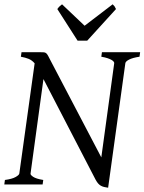

<svg xmlns="http://www.w3.org/2000/svg" viewBox="-20 -858 672 893"><path d="M628.9 -594.2Q596.7 -589.4 580.3 -580.8Q564 -572.3 563 -564L482.9 15.1Q472.7 13.7 464.4 11.7Q456.1 9.8 449.2 5.9Q442.4 2 436.5 -4.6Q430.7 -11.2 424.8 -22L182.1 -490.2L122.1 -50.8Q120.6 -44.9 134.3 -35.6Q147.9 -26.4 181.2 -21L178.2 0H0L2.9 -21Q36.1 -25.4 52.5 -34.7Q68.8 -43.9 69.8 -50.8L141.1 -563.5Q128.4 -578.1 113.3 -584.2Q98.1 -590.3 77.1 -594.2L80.1 -615.2H167Q177.7 -615.2 183.8 -614.7Q189.9 -614.3 194.6 -610.6Q199.2 -606.9 203.4 -599.1Q207.5 -591.3 214.8 -577.1L451.2 -126L511.2 -564Q511.7 -566.9 508.8 -571Q505.9 -575.2 498.8 -579.3Q491.7 -583.5 480 -587.4Q468.3 -591.3 451.2 -594.2L454.1 -615.2H631.8ZM385.7 -668.9H340.8L246.6 -815.9Q253.4 -825.2 257.3 -828.6Q261.2 -832 268.6 -837.9L373.5 -738.3L503.9 -837.9Q509.8 -832.5 512.5 -828.9Q515.1 -825.2 519.5 -815.9Z"/></svg>

Font: Gentium Plus Phon
Style: Italic
Weight: 400
Italic angle: -8°
Designer: J. Victor Gaultney, Annie Olsen, Iska Routamaa, Becca Hirsbrunner
Foundry: SIL International
Version: Version 5.000